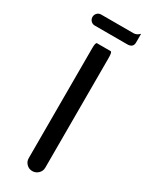

<svg xmlns="http://www.w3.org/2000/svg" viewBox="-214 -862 717 912"><g transform="rotate(30 145.0 -405.5)"><path d="M26.4 -771.5Q26.4 -784.2 35.2 -793Q43.9 -801.8 56.6 -801.8H234.4Q251 -801.8 266.6 -817.4Q266.6 -801.8 266.6 -769.5Q266.6 -741.2 234.4 -741.2H56.6Q43.9 -741.2 35.2 -750Q26.4 -758.8 26.4 -771.5ZM99.6 -39.1V-641.6Q99.6 -673.8 107.4 -673.8H182.6Q190.4 -673.8 190.4 -641.6V-39.1Q190.4 -20.5 176.8 -7.3Q163.1 5.9 144.5 5.9Q126 5.9 112.8 -7.3Q99.6 -20.5 99.6 -39.1Z"/></g></svg>

Font: YuPearl-Regular
Style: Regular
Weight: 400
Designer: Max Yao
Foundry: Max-Everyday
Version: Version 1.011; ttfautohint (v1.8.3)